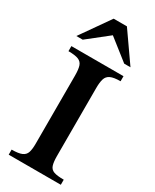

<svg xmlns="http://www.w3.org/2000/svg" viewBox="-227 -954 815 1011"><g transform="rotate(30 180.5 -448.0)"><path d="M338.4 0H21.5V-30.8Q63 -30.8 83 -39.6Q103 -48.3 109.4 -68.1Q115.7 -87.9 115.7 -121.1V-535.2Q115.7 -572.3 109.1 -592.8Q102.5 -613.3 82.3 -621.3Q62 -629.4 21.5 -629.4V-660.2H338.4V-629.4Q297.9 -629.4 277.8 -619.9Q257.8 -610.4 251.5 -589.6Q245.1 -568.8 245.1 -535.2V-121.1Q245.1 -84.5 251.7 -64.7Q258.3 -44.9 278.3 -37.8Q298.3 -30.8 338.4 -30.8ZM346.7 -719.2H308.6L182.1 -818.8L56.2 -719.2H17.6L142.1 -896.5H222.7Z"/></g></svg>

Font: Awami Nastaliq
Style: Bold
Weight: 700
Designer: Peter Martin, SIL International
Foundry: SIL International
Version: Version 3.100